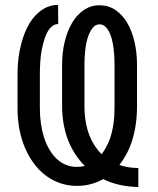

<svg xmlns="http://www.w3.org/2000/svg" viewBox="-20 -741 640 776"><path d="M539.1 14.6V-62Q517.6 -62 498.5 -65.2Q479.5 -68.4 462.4 -74.2Q475.1 -90.3 485.8 -108.9Q496.6 -127.4 504.9 -147.5Q518.6 -181.6 525.9 -220.9Q533.2 -260.3 533.7 -303.2V-479Q533.7 -529.8 523.2 -573.7Q512.7 -617.7 493.2 -650.4Q473.6 -682.6 445.6 -701.2Q417.5 -719.7 382.3 -719.7Q347.2 -719.7 319.1 -700.7Q291 -681.6 271.5 -648.9Q252 -616.2 241.5 -572.3Q231 -528.3 231 -479V-313.5Q231 -273.9 237.5 -237.8Q244.1 -201.7 256.8 -170.4Q268.6 -141.6 285.2 -116.5Q301.8 -91.3 322.8 -70.3Q314.9 -68.4 307.1 -67.4Q299.3 -66.4 291 -66.4Q268.6 -66.4 249.3 -73.7Q230 -81.1 213.9 -94.7Q195.3 -110.8 180.9 -134.5Q166.5 -158.2 157.2 -187.5Q149.4 -212.9 145.3 -242.2Q141.1 -271.5 141.1 -303.2V-440.4Q141.1 -467.3 142.8 -491.9Q144.5 -516.6 148.4 -538.1Q153.8 -566.4 161.9 -589.1Q169.9 -611.8 181.2 -626Q188.5 -634.3 197 -639.2Q205.6 -644 215.3 -644L214.8 -721.2Q190.4 -721.2 169.4 -711.9Q148.4 -702.6 130.9 -686Q108.4 -665.5 91.8 -633.3Q75.2 -601.1 65.4 -562Q58.1 -534.7 54.4 -503.7Q50.8 -472.7 50.8 -439.5V-303.2Q50.8 -265.1 56.6 -229.5Q62.5 -193.8 73.7 -162.1Q88.4 -121.1 112.3 -86.7Q136.2 -52.2 168 -29.3Q193.8 -10.7 224.9 -0.2Q255.9 10.3 291 10.3Q320.3 10.3 346.9 3.2Q373.5 -3.9 397 -17.1Q427.7 -2 463.4 6.1Q499 14.2 539.1 14.6ZM321.3 -312.5V-480.5Q321.3 -513.2 325 -542.5Q328.6 -571.8 336.4 -594.2Q344.2 -616.2 355.5 -629.4Q366.7 -642.6 382.3 -642.6Q397.5 -642.6 408.9 -630.1Q420.4 -617.7 428.2 -595.7Q435.5 -573.7 439.2 -543.9Q442.9 -514.2 442.9 -480.5V-303.2Q442.9 -269.5 438.2 -238.3Q433.6 -207 424.3 -180.2Q418 -162.6 409.4 -146.7Q400.9 -130.9 390.6 -117.7Q375.5 -132.8 363.3 -151.4Q351.1 -169.9 342.3 -191.4Q332 -217.3 326.7 -247.8Q321.3 -278.3 321.3 -312.5Z"/></svg>

Font: RobotoMono Nerd Font
Style: Regular
Weight: 400
Monospace: yes
Designer: Google
Version: Version 3.000;Nerd Fonts 3.2.1